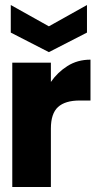

<svg xmlns="http://www.w3.org/2000/svg" viewBox="-20 -746 389 766"><path d="M29 0V-496H183V-419Q209 -457 249 -482.5Q289 -508 341 -508V-345H298Q240 -345 211.5 -319Q183 -293 183 -233V0ZM175 -538 23 -616V-726L175 -641L327 -726V-616Z"/></svg>

Font: Rethink Sans ExtraBold
Style: Regular
Weight: 800
Designer: The Rethink Sans project authors (Hans Thiessen). DM Sans designed by Colophon Foundry.
Foundry: Rethink Communications LLC
Version: Version 1.001